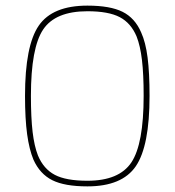

<svg xmlns="http://www.w3.org/2000/svg" viewBox="-20 -657 621 683"><path d="M512 -316Q512 -137 463 -65.5Q414 6 291 6Q210 6 166 -16Q122 -38 99 -89Q84 -125 76.5 -179.5Q69 -234 69 -316Q69 -495 118 -566Q167 -637 291 -637Q372 -637 416 -615Q460 -593 482 -542Q498 -507 505 -452.5Q512 -398 512 -316ZM466 -527Q446 -575 406 -596Q366 -617 291 -617Q177 -617 133.5 -552Q90 -487 90 -316Q90 -238 96 -187.5Q102 -137 115 -104Q135 -56 175 -35Q215 -14 291 -14Q404 -14 447.5 -79.5Q491 -145 491 -316Q491 -393 485 -443.5Q479 -494 466 -527Z"/></svg>

Font: Blinker Thin
Style: Regular
Weight: 100
Designer: Juergen Huber
Foundry: supertype
Version: Version 1.017;hotconv 1.0.117;makeotfexe 2.5.65602